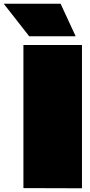

<svg xmlns="http://www.w3.org/2000/svg" viewBox="-102 -1012 486 1033"><path d="M339 1 24 0V-770H339ZM305 -817H55L-82 -992H224Z"/></svg>

Font: Gasoek One
Style: Regular
Weight: 400
Designer: Jiashuo Zhang
Foundry: JAMO
Version: Version 1.000; ttfautohint (v1.8.4.7-5d5b);gftools[0.9.29]